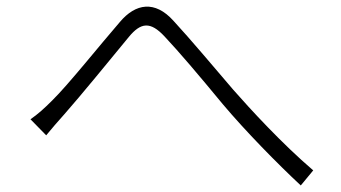

<svg xmlns="http://www.w3.org/2000/svg" viewBox="-20 -629 1040 586"><path d="M73 -265 121 -216C135 -233 157 -259 177 -281C224 -334 322 -454 373 -516C410 -561 439 -564 482 -518C528 -469 584 -403 660 -311C729 -229 827 -129 898 -63L936 -109C840 -191 743 -297 692 -355C639 -417 559 -512 509 -566C453 -628 394 -619 346 -562C286 -493 189 -371 139 -322C115 -298 95 -280 73 -265Z"/></svg>

Font: Noto Sans Japanese Light
Style: Regular
Weight: 300
Designer: Ryoko NISHIZUKA (kana & ideographs); Paul D. Hunt (Latin, Greek & Cyrillic); Wenlong ZHANG (bopomofo); Sandoll Communica
Foundry: Adobe Systems Incorporated
Version: Version 1.000;PS 1;hotconv 1.0.78;makeotf.lib2.5.61930